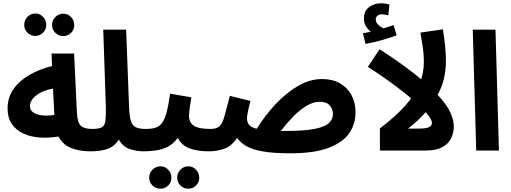

<svg xmlns="http://www.w3.org/2000/svg" viewBox="-20 -914 3105 1166"><path d="M195 -696Q166 -696 146.5 -715.5Q127 -735 127 -762Q127 -791 146.5 -811.5Q166 -832 195 -832Q222 -832 241.5 -811.5Q261 -791 261 -762Q261 -735 241.5 -715.5Q222 -696 195 -696ZM365 -695Q336 -695 316 -714.5Q296 -734 296 -762Q296 -790 316 -810.5Q336 -831 365 -831Q392 -831 411.5 -810.5Q431 -790 431 -762Q431 -734 411.5 -714.5Q392 -695 365 -695Z M531 5Q461 5 411 -15.5Q361 -36 335 -85Q276 -75 220.5 -79Q165 -83 121 -103.5Q77 -124 51.5 -161.5Q26 -199 26 -255Q26 -322 61.5 -372.5Q97 -423 158 -458.5Q219 -494 296 -513L293 -589H430L447 -232Q450 -169 471 -150Q492 -131 541 -131Q576 -131 592 -112Q608 -93 608 -65Q608 -34 588 -14.5Q568 5 531 5ZM162 -268Q162 -244 184 -230Q206 -216 240 -213Q274 -210 310 -216L302 -376Q239 -365 200.5 -335Q162 -305 162 -268Z M531 5 541 -131Q581 -131 598.5 -141Q616 -151 620 -179Q624 -207 623 -259L607 -734H746L764 -260Q766 -207 775 -179Q784 -151 805 -141Q826 -131 864 -131Q899 -131 915 -112Q931 -93 931 -65Q931 -34 911 -14.5Q891 5 854 5Q808 5 766.5 -9.5Q725 -24 702 -66Q675 -25 633.5 -10Q592 5 531 5Z M1124 232Q1095 232 1075.5 212.5Q1056 193 1056 165Q1056 137 1075.5 116.5Q1095 96 1124 96Q1151 96 1170.5 116.5Q1190 137 1190 165Q1190 193 1170.5 212.5Q1151 232 1124 232ZM955 232Q926 232 906 212.5Q886 193 886 165Q886 137 906 116.5Q926 96 955 96Q982 96 1001.5 116.5Q1021 137 1021 165Q1021 193 1001.5 212.5Q982 232 955 232Z M854 5 864 -131Q899 -131 923 -138Q947 -145 963.5 -166.5Q980 -188 991.5 -231Q1003 -274 1013 -345L1142 -323Q1139 -299 1133.5 -267.5Q1128 -236 1128 -209Q1128 -171 1156.5 -151Q1185 -131 1259 -131Q1294 -131 1310 -112Q1326 -93 1326 -65Q1326 -34 1306.5 -14.5Q1287 5 1249 5Q1176 5 1128.5 -14Q1081 -33 1060 -77Q1034 -41 999.5 -23.5Q965 -6 927.5 -0.5Q890 5 854 5Z M1745 17Q1640 17 1575.5 5.5Q1511 -6 1475.5 -27Q1440 -48 1420 -76Q1384 -24 1339 -9.5Q1294 5 1249 5L1259 -131Q1297 -131 1314.5 -149Q1332 -167 1344 -211Q1356 -255 1376 -332L1501 -301Q1480 -221 1480 -196Q1480 -173 1491.5 -157Q1503 -141 1539 -132Q1590 -214 1654.5 -282.5Q1719 -351 1790.5 -392.5Q1862 -434 1936 -434Q1999 -434 2044.5 -408Q2090 -382 2114.5 -336.5Q2139 -291 2139 -231Q2139 -158 2098.5 -102Q2058 -46 1971 -14.5Q1884 17 1745 17ZM1923 -296Q1881 -296 1839 -270Q1797 -244 1758 -203.5Q1719 -163 1686 -119Q1703 -119 1723 -119Q1829 -119 1890 -131Q1951 -143 1976.5 -166Q2002 -189 2002 -222Q2002 -251 1982.5 -273.5Q1963 -296 1923 -296Z M2200 -647 2184 -712Q2213 -717 2232 -721Q2215 -734 2202.5 -754.5Q2190 -775 2190 -800Q2190 -848 2221.5 -871Q2253 -894 2294 -894Q2322 -894 2345 -886L2338 -821Q2328 -823 2318 -825Q2308 -827 2298 -827Q2282 -827 2272 -818.5Q2262 -810 2262 -797Q2262 -777 2278 -762.5Q2294 -748 2311 -742Q2343 -752 2370 -762L2389 -699Q2352 -686 2300.5 -671Q2249 -656 2200 -647Z M2521 -278Q2468 -327 2388.5 -387Q2309 -447 2214 -508L2285 -615Q2389 -548 2464 -491Q2539 -434 2591 -386Z M2736 -147Q2736 -109 2720 -75Q2704 -41 2666.5 -20.5Q2629 0 2567 0H2287V-134Q2384 -208 2442.5 -274Q2501 -340 2527.5 -404Q2554 -468 2554 -536Q2554 -586 2546.5 -634.5Q2539 -683 2533 -716L2670 -736Q2673 -716 2677.5 -683Q2682 -650 2685 -613.5Q2688 -577 2688 -544Q2688 -486 2675.5 -435Q2663 -384 2638 -338Q2696 -275 2716 -228.5Q2736 -182 2736 -147ZM2458 -133H2519Q2571 -133 2587 -142.5Q2603 -152 2603 -168Q2603 -190 2565 -233Q2543 -207 2516 -182Q2489 -157 2458 -133Z M2872 0 2851 -734H2989L3010 0Z"/></svg>

Font: Noto Sans Arabic SemCond
Style: Bold
Weight: 700
Width: 4
Designer: Monotype Design Team, Nadine Chahine, Nizar Qandah and Khaled Hosny
Foundry: Monotype Imaging Inc.
Version: Version 2.012; ttfautohint (v1.8.4.7-5d5b)